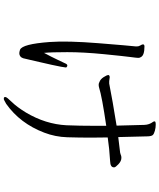

<svg xmlns="http://www.w3.org/2000/svg" viewBox="68 -868 863 1040"><g transform="rotate(90 500.0 -348.5)"><path d="M338 -281Q346 -278 346 -273Q346 -268 342 -247Q338 -226 331.5 -196Q325 -166 317.5 -134.5Q310 -103 304.5 -78Q299 -53 296 -42Q289 -21 268 -21Q263 -21 258.5 -22.5Q254 -24 250 -25Q219 -37 208 -186Q201 -282 214.5 -450Q228 -618 232 -653V-658Q232 -668 226.5 -677Q221 -686 221 -690V-693Q223 -699 232 -699Q281 -699 290 -679Q294 -674 294 -665.5Q294 -657 289.5 -624Q285 -591 274 -480Q263 -369 263 -281Q263 -193 267 -155Q289 -196 304.5 -229Q320 -262 323 -268Q328 -281 335 -281ZM661 -548Q658 -673 657 -699Q656 -725 641 -745Q638 -749 638 -753V-755Q639 -760 655.5 -760Q672 -760 688.5 -755.5Q705 -751 711.5 -744.5Q718 -738 719 -718L723 -557Q766 -563 789 -565Q812 -567 818.5 -570.5Q825 -574 834 -574H836Q853 -574 870 -558Q887 -542 887 -535V-534Q887 -514 854 -513Q786 -509 725 -500L726 -410Q726 -346 724 -281Q722 -216 699 -156Q649 -25 543 50Q533 55 526.5 59Q520 63 516 63Q512 63 509 62Q506 61 506 54Q506 47 533 19.5Q560 -8 590 -57Q653 -163 659 -276Q662 -347 662 -434V-492Q504 -469 454 -453Q447 -451 439.5 -451Q432 -451 425 -455Q410 -460 398.5 -477.5Q387 -495 387 -504Q387 -509 397 -511L420 -508H433Q523 -526 661 -548Z"/></g></svg>

Font: LXGW Bright GB
Style: Regular
Weight: 400
Designer: Christian Thalmann (Catharsis Fonts)
Foundry: LXGW / Christian Thalmann (Catharsis Fonts) / Fontworks Inc.
Version: Version 5.510